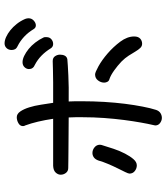

<svg xmlns="http://www.w3.org/2000/svg" viewBox="36 -600 732 845"><g transform="rotate(-90 402.5 -177.0)"><path d="M478.5 -61.5Q469.7 -63.5 465.8 -70.3Q461.9 -77.1 461.9 -85Q461.9 -99.6 471.7 -112.3Q481.4 -125 498 -125Q506.8 -125 534.2 -109.9Q561.5 -94.7 590.3 -69.8Q619.1 -44.9 642.1 -14.2Q665 16.6 665 46.9Q665 64.5 655.8 73.2Q646.5 82 632.8 82Q622.1 82 614.3 73.7Q606.4 65.4 598.6 52.2Q590.8 39.1 580.6 22.9Q570.3 6.8 554.7 -8.8Q536.1 -26.4 515.6 -41Q495.1 -55.7 478.5 -61.5ZM119.1 -110.4Q124 -124 132.8 -130.4Q141.6 -136.7 152.3 -136.7Q166 -136.7 177.2 -127.4Q188.5 -118.2 188.5 -103.5Q188.5 -101.6 188 -100.1Q187.5 -98.6 187.5 -96.7Q179.7 -70.3 170.4 -43Q161.1 -15.6 149.4 6.8Q137.7 29.3 125 43.9Q112.3 58.6 97.7 58.6Q84 58.6 72.8 49.8Q61.5 41 61.5 26.4Q61.5 21.5 68.4 7.3Q75.2 -6.8 85 -26.4Q94.7 -45.9 104 -67.9Q113.3 -89.8 119.1 -110.4ZM85.9 -243.2Q72.3 -243.2 64.5 -253.4Q56.6 -263.7 56.6 -276.4Q56.6 -288.1 65.9 -298.3Q75.2 -308.6 95.7 -309.6H302.7Q292 -381.8 273.4 -432.6Q270.5 -436.5 270.5 -442.4Q270.5 -455.1 283.2 -462.4Q295.9 -469.7 309.6 -469.7Q324.2 -469.7 335 -454.1Q345.7 -438.5 353 -415Q360.4 -391.6 364.7 -363.3Q369.1 -335 373 -309.6H462.9Q495.1 -309.6 520 -310.5Q544.9 -311.5 556.6 -311.5Q571.3 -311.5 578.1 -301.3Q585 -291 585 -279.3Q585 -266.6 580.1 -257.8Q575.2 -249 564.5 -247.1Q543.9 -245.1 493.7 -242.7Q443.4 -240.2 378.9 -241.2Q379.9 -226.6 379.9 -211.9Q379.9 -197.3 379.9 -182.6Q379.9 -132.8 377 -84.5Q374 -36.1 368.7 6.3Q363.3 48.8 356.4 84Q349.6 119.1 341.8 143.6Q336.9 157.2 327.1 163.1Q317.4 168.9 306.6 168.9Q294.9 168.9 284.2 161.1Q273.4 153.3 273.4 139.6Q273.4 137.7 275.4 129.9Q280.3 109.4 286.1 76.7Q292 43.9 297.4 2.9Q302.7 -38.1 306.2 -85Q309.6 -131.8 309.6 -180.7Q309.6 -196.3 309.6 -210.9Q309.6 -225.6 308.6 -241.2Q270.5 -241.2 234.4 -241.7Q198.2 -242.2 168.5 -242.2Q138.7 -242.2 117.2 -242.7Q95.7 -243.2 85.9 -243.2ZM541 -389.6Q521.5 -397.5 521.5 -416Q521.5 -426.8 529.8 -435.5Q538.1 -444.3 551.8 -444.3Q564.5 -444.3 579.6 -437Q594.7 -429.7 609.9 -417.5Q625 -405.3 638.2 -388.2Q651.4 -371.1 660.2 -352.5Q662.1 -348.6 662.1 -345.2Q662.1 -341.8 662.1 -338.9Q662.1 -325.2 652.8 -317.4Q643.6 -309.6 631.8 -309.6Q620.1 -309.6 613.3 -319.3Q584 -367.2 541 -389.6ZM623 -465.8Q612.3 -470.7 608.9 -477.5Q605.5 -484.4 605.5 -492.2Q605.5 -505.9 613.8 -514.6Q622.1 -523.4 634.8 -523.4Q647.5 -523.4 662.6 -516.6Q677.7 -509.8 692.4 -498Q707 -486.3 720.2 -469.7Q733.4 -453.1 742.2 -432.6Q745.1 -424.8 745.1 -418Q745.1 -404.3 734.9 -395Q724.6 -385.7 713.9 -385.7Q703.1 -385.7 697.3 -395.5Q682.6 -419.9 663.6 -437.5Q644.5 -455.1 623 -465.8Z"/></g></svg>

Font: Hi Melody
Style: Regular
Weight: 400
Designer: YoonDesign Inc.
Foundry: YoonDesign Inc.
Version: Version 3.00